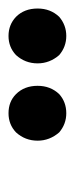

<svg xmlns="http://www.w3.org/2000/svg" viewBox="121 -882 179 462"><g transform="rotate(90 211.0 -651.5)"><path d="M21 -704Q41 -721 67 -721Q93 -721 113 -704Q133 -681 133 -652Q133 -622 113 -600Q94 -582 67 -582Q40 -582 21 -600Q1 -620 1 -652Q1 -683 21 -704ZM207 -704Q226 -721 253 -721Q279 -721 299 -704Q319 -681 319 -652Q319 -622 299 -600Q280 -582 253 -582Q225 -582 207 -600Q187 -620 187 -652Q187 -683 207 -704Z"/></g></svg>

Font: ArsenalBold
Style: Bold
Weight: 700
Designer: Andrij Shevchenko
Foundry: Stairsfor.com
Version: Version 1.000